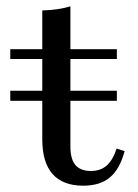

<svg xmlns="http://www.w3.org/2000/svg" viewBox="-20 -569 430 600"><path d="M12.1 -254V-285.5H345.2V-254ZM240.3 11.3Q176.6 11.3 144.4 -25Q112.1 -61.3 112.1 -133.9V-384.7H12.1V-415.3H112.1V-536.3Q137.9 -537.1 159.7 -540.3Q181.5 -543.5 200 -549.2V-415.3H345.2V-384.7H200V-111.3Q200 -71.8 215.7 -53.2Q231.5 -34.7 264.5 -34.7Q294.4 -34.7 313.7 -52Q333.1 -69.4 344.4 -104.8L369.4 -96.8Q354.8 -41.1 323.8 -14.9Q292.7 11.3 240.3 11.3Z"/></svg>

Font: Playfair 12pt Medium
Style: Regular
Weight: 500
Designer: Claus Eggers Sørensen
Foundry: Claus Eggers Sørensen
Version: Version 2.000;gftools[0.9.28]